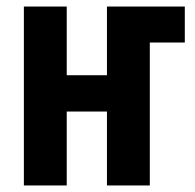

<svg xmlns="http://www.w3.org/2000/svg" viewBox="-20 -567 597 587"><path d="M53 0V-547H184V-337H307V-547H545V-437H438V0H307V-226H184V0Z"/></svg>

Font: Noto Sans Display ExtraCondensed
Style: Bold
Weight: 700
Width: 2
Designer: Monotype Design Team
Foundry: Monotype Imaging Inc.
Version: Version 2.003